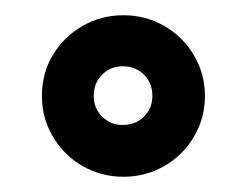

<svg xmlns="http://www.w3.org/2000/svg" viewBox="-20 -709 324 252"><path d="M142 -477Q113 -477 88.5 -491Q64 -505 49.5 -529.5Q35 -554 35 -583Q35 -613 49.5 -637Q64 -661 88.5 -675Q113 -689 142 -689Q171 -689 195.5 -675Q220 -661 234.5 -636.5Q249 -612 249 -583Q249 -554 234.5 -529.5Q220 -505 195.5 -491Q171 -477 142 -477ZM141 -545Q158 -545 169 -556Q180 -567 180 -583Q180 -600 169 -611Q158 -622 141 -622Q125 -622 114 -611Q103 -600 103 -583Q103 -567 114 -556Q125 -545 141 -545Z"/></svg>

Font: Stick No Bills
Style: Bold
Weight: 700
Version: Version 2.000